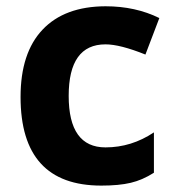

<svg xmlns="http://www.w3.org/2000/svg" viewBox="-20 -576 554 606"><path d="M313 -110.8Q395 -110.8 465.8 -158.2V-30.8Q429.7 -7.8 392.6 1Q355.5 9.8 299.8 9.8Q44.9 9.8 44.9 -270Q44.9 -409.2 114.3 -482.4Q183.6 -555.7 313 -556.2Q407.7 -556.2 482.9 -519L439 -403.8Q358.9 -436 313 -436Q196.8 -436 196.8 -273.4Q196.8 -110.8 313 -110.8Z"/></svg>

Font: OpenSans-Bold
Style: Bold
Weight: 700
Foundry: Ascender Corporation
Version: Version 1.10